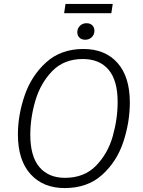

<svg xmlns="http://www.w3.org/2000/svg" viewBox="-20 -945 728 976"><path d="M640 -424Q640 -324 607 -224Q574 -124 499.5 -56.5Q425 11 309 11Q199 11 135 -60Q71 -131 71 -262Q71 -359 105 -459Q139 -559 214 -627.5Q289 -696 404 -696Q514 -696 577 -625.5Q640 -555 640 -424ZM134 -260Q134 -150 180.5 -95.5Q227 -41 310 -41Q408 -41 468 -102.5Q528 -164 553 -252Q578 -340 578 -427Q578 -536 532 -590.5Q486 -645 401 -645Q305 -645 245.5 -583.5Q186 -522 160 -434Q134 -346 134 -260ZM373 -781Q373 -801 386.5 -814Q400 -827 420 -827Q438 -827 449 -816.5Q460 -806 460 -789Q460 -769 446.5 -756Q433 -743 413 -743Q395 -743 384 -753.5Q373 -764 373 -781ZM306 -878 313 -925H553L546 -878Z"/></svg>

Font: Fira Sans Light
Style: Italic
Weight: 300
Italic angle: -8°
Designer: bBox Type GmbH & Carrois Corporate GbR & Edenspiekermann AG
Foundry: bBox Type GmbH & Carrois Corporate GbR & Edenspiekermann AG
Version: Version 4.301